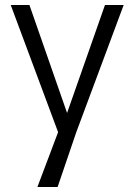

<svg xmlns="http://www.w3.org/2000/svg" viewBox="-20 -550 524 770"><path d="M211 200H130L213 -20L23 -530H98L249 -97L401 -530H476L286 -20Z"/></svg>

Font: Tanohe Sans
Style: Regular
Weight: 400
Designer: Village Type and Design LLC & Cristiano Sobral
Foundry: Cooper Hewitt Smithsonian Design Museum
Version: Version 1.00;September 29, 2021;FontCreator 13.0.0.2655 64-b